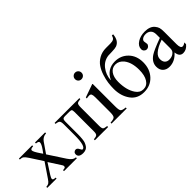

<svg xmlns="http://www.w3.org/2000/svg" viewBox="52 -1397 2120 2120"><g transform="rotate(-45 1111.5 -337.5)"><path d="M476 0H275V-15Q300 -17 307.5 -21.5Q315 -26 315 -39Q315 -48 309 -57L217 -200L138 -78Q119 -48 119 -33Q119 -15 159 -15V0H14V-15Q40 -17 54.5 -26Q69 -35 89 -65L201 -230L107 -375Q84 -410 68 -422.5Q52 -435 30 -435H21V-450H228V-435Q185 -434 185 -413Q185 -391 231 -324L249 -298L277 -337Q312 -386 312 -413Q312 -432 272 -435V-450H430V-435Q379 -433 349 -391L266 -271L394 -75Q433 -15 476 -15Z M965 -450V-435Q925 -432 914 -420.5Q903 -409 903 -366V-79Q903 -40 914 -29.5Q925 -19 964 -15V0H757V-15Q795 -18 807 -29.5Q819 -41 819 -74V-379Q819 -407 812 -414.5Q805 -422 779 -422H709Q689 -422 680.5 -412Q672 -402 672 -377V-179Q672 -156 671 -140.5Q670 -125 667.5 -100Q665 -75 658 -58Q651 -41 640 -24Q629 -7 610 1.5Q591 10 567 10Q497 10 497 -40Q497 -58 509 -68Q521 -78 535 -78Q556 -78 569 -51Q582 -24 590 -24Q639 -24 639 -199V-366Q639 -406 627.5 -418.5Q616 -431 578 -435V-450Z M1181 -632Q1181 -610 1166 -595.5Q1151 -581 1129 -581Q1108 -581 1093.5 -595.5Q1079 -610 1079 -632Q1079 -653 1094 -668Q1109 -683 1130 -683Q1152 -683 1166.5 -668Q1181 -653 1181 -632ZM1254 0H1017V-15Q1069 -18 1082.5 -33Q1096 -48 1096 -104V-331Q1096 -366 1089 -380Q1082 -394 1063 -394Q1039 -394 1021 -389V-405L1176 -460L1180 -456V-105Q1180 -49 1192.5 -34Q1205 -19 1254 -15Z M1350 -347 1352 -346Q1407 -460 1528 -460Q1621 -460 1682.5 -396.5Q1744 -333 1744 -231Q1744 -126 1681.5 -58Q1619 10 1519 10Q1415 10 1360 -67Q1305 -144 1305 -253Q1305 -298 1311 -344.5Q1317 -391 1334.5 -444.5Q1352 -498 1379.5 -539Q1407 -580 1455 -607Q1503 -634 1565 -634H1632Q1667 -634 1684 -645Q1701 -656 1707 -685H1727Q1720 -592 1654 -567Q1632 -559 1583 -558Q1534 -557 1524 -556Q1450 -547 1402.5 -486.5Q1355 -426 1350 -347ZM1654 -204Q1654 -318 1604 -382Q1564 -432 1509 -432Q1457 -432 1426 -389.5Q1395 -347 1395 -273Q1395 -145 1448 -68Q1482 -18 1536 -18Q1591 -18 1622.5 -67.5Q1654 -117 1654 -204Z M2219 -66V-38Q2181 10 2129 10Q2072 10 2065 -63H2064Q2000 10 1915 10Q1868 10 1839 -17.5Q1810 -45 1810 -94Q1810 -164 1880 -211Q1923 -240 2064 -292V-346Q2064 -390 2041 -411.5Q2018 -433 1982 -433Q1952 -433 1932 -420Q1912 -407 1912 -387Q1912 -378 1915 -367Q1918 -356 1918 -345Q1918 -330 1904.5 -317Q1891 -304 1872 -304Q1855 -304 1842 -317Q1829 -330 1829 -350Q1829 -398 1880 -430Q1927 -460 1995 -460Q2076 -460 2113 -415Q2132 -392 2138.5 -370Q2145 -348 2145 -304V-113Q2145 -47 2176 -47Q2196 -47 2219 -66ZM2064 -130V-264Q1973 -232 1932 -194Q1898 -163 1898 -125Q1898 -87 1917 -67.5Q1936 -48 1967 -48Q2004 -48 2029 -64Q2050 -78 2057 -92.5Q2064 -107 2064 -130Z"/></g></svg>

Font: STIX
Style: Regular
Weight: 400
Designer: MicroPress Inc., with final additions and corrections provided by Coen Hoffman, Elsevier (retired)
Version: Version 1.1.1